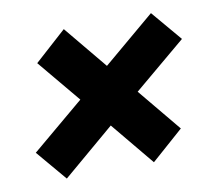

<svg xmlns="http://www.w3.org/2000/svg" viewBox="-60 -569 693 611"><g transform="rotate(-10 286.5 -264.0)"><path d="M109 -28 26 -126 195 -268 80 -406 182 -498 297 -359 464 -500 547 -402 379 -261 494 -122 391 -31 276 -170Z"/></g></svg>

Font: Archivo Condensed Black
Style: Italic
Weight: 900
Width: 3
Italic angle: -10°
Designer: Hector Gatti
Foundry: Omnibus-Type
Version: Version 2.001